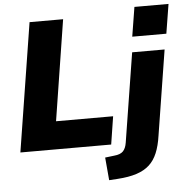

<svg xmlns="http://www.w3.org/2000/svg" viewBox="-61 -797 1023 1049"><g transform="rotate(-5 451.0 -272.5)"><path d="M25 0 137 -705H321L234 -153H547L523 0ZM689 -577 715 -738H902L876 -577ZM495 193 484 68 534 62Q568 59 583 43.5Q598 28 603 -3L681 -492H859L785 -27Q777 29 760.5 68.5Q744 108 716.5 133Q689 158 646.5 172Q604 186 542 190Z"/></g></svg>

Font: Nunito Sans 12pt ExtraLight 12pt Black
Style: Italic
Weight: 900
Italic angle: -9°
Version: Version 3.101;gftools[0.9.27]